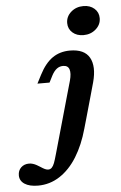

<svg xmlns="http://www.w3.org/2000/svg" viewBox="-180 -671 570 905"><g transform="rotate(-5 105.0 -218.5)"><path d="M129.4 -358.6Q112.4 -358.6 99.4 -348.6Q86.3 -338.6 75.5 -318.1L59.2 -286H2L22.7 -326.3Q50 -379.3 85.2 -403.7Q120.3 -428 167.7 -428Q236.1 -428 260 -385.8Q283.9 -343.6 264.1 -269.7L246.9 -208.2H133.4L155.7 -286.7Q165 -320.9 158.7 -339.8Q152.4 -358.6 129.4 -358.6ZM217.4 -103.7 203.6 -55.4Q182.7 20 148 76Q113.3 131.9 66.2 162.5Q19.2 193.1 -36.8 193.1Q-77.1 193.1 -100.1 178.1Q-123.1 163 -123.1 137.1Q-123.1 114.5 -108.4 100.2Q-93.7 85.9 -70.2 85.9Q-61.3 85.9 -52.2 88.8Q-43.1 91.6 -34.6 96.4Q-26.1 101.2 -18.4 106.1Q-6.5 114.1 1.9 118Q10.3 121.9 17.7 121.9Q27.6 121.9 34.5 114.8Q41.4 107.8 46.7 94Q52.1 80.1 60.4 50L103.9 -103.7L133.4 -208.2H246.9ZM166.5 -558.2Q166.5 -588.8 190.6 -610.1Q214.8 -631.4 249.4 -631.4Q280.8 -631.4 301.1 -613.6Q321.3 -595.8 321.3 -568.1Q321.3 -537.5 297.1 -516.2Q273 -494.9 238.4 -494.9Q206.9 -494.9 186.7 -512.7Q166.5 -530.5 166.5 -558.2Z"/></g></svg>

Font: Playfair Micro SmCond SmLight
Style: Italic
Weight: 360
Width: 4
Italic angle: -15.6°
Designer: Claus Eggers Sørensen
Foundry: Claus Eggers Sørensen
Version: Version 2.203;Glyphs 3.3 (3326)